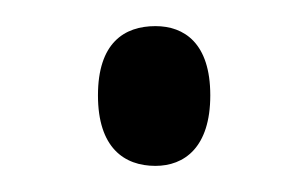

<svg xmlns="http://www.w3.org/2000/svg" viewBox="-20 -430 236 147"><path d="M99 -303C121 -303 141 -317 141 -357C141 -397 121 -410 99 -410C75 -410 55 -397 55 -357C55 -317 75 -303 99 -303Z"/></svg>

Font: Noto Serif Devanagari Condensed Light
Style: Regular
Weight: 300
Width: 3
Designer: Universal Thirst, Indian Type Foundry and the Monotype Design Team
Foundry: Monotype Imaging Inc.
Version: Version 2.004